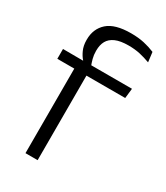

<svg xmlns="http://www.w3.org/2000/svg" viewBox="-171 -752 718 828"><g transform="rotate(30 188.0 -338.0)"><path d="M232 -675.5Q269 -675.5 297.8 -669Q326.5 -662.5 351.5 -652L357.5 -603.5Q331.5 -613 306 -618.8Q280.5 -624.5 249 -624.5Q208.5 -624.5 184.2 -613.8Q160 -603 149.2 -583.5Q138.5 -564 138.5 -536V-533.5Q138.5 -514 143.2 -496.5Q148 -479 153.5 -465L111 -462.5V-470.5Q99 -483.5 89.2 -505Q79.5 -526.5 79.5 -554V-556.5Q79.5 -610.5 116 -643Q152.5 -675.5 232 -675.5ZM156 0H95.5V-449.5H156ZM349 -421H11V-470L119 -469.5L143 -470H354.5Z"/></g></svg>

Font: Anek Kannada Light
Style: Regular
Weight: 300
Designer: Vaishnavi Murthy, Maithili Shingre (Kannada) & Yesha Goshar (Latin)
Foundry: Ek Type
Version: Version 1.003